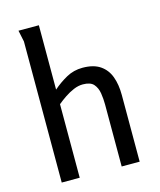

<svg xmlns="http://www.w3.org/2000/svg" viewBox="-114 -845 775 928"><g transform="rotate(-15 273.5 -381.5)"><path d="M169 -763V-441Q201 -469 238 -489.5Q275 -510 319 -510Q374 -510 407 -487.5Q440 -465 454.5 -425.5Q469 -386 469 -334V0H379V-310Q379 -339 374.5 -367Q370 -395 354 -413.5Q338 -432 300 -432Q277 -432 253.5 -422Q230 -412 208.5 -397.5Q187 -383 169 -368V0H79V-706L67 -763Z"/></g></svg>

Font: Rosario Light Medium
Style: Regular
Weight: 500
Version: Version 1.101; ttfautohint (v1.8.1.43-b0c9)